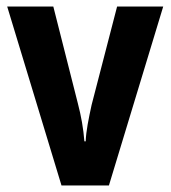

<svg xmlns="http://www.w3.org/2000/svg" viewBox="-20 -567 522 587"><path d="M168 0H313L479 -547H338L260 -246C251 -204 243 -166 242 -135H238C235 -174 228 -213 218 -251L143 -547H2Z"/></svg>

Font: Noto Sans Armenian Condensed
Style: Regular
Weight: 400
Width: 3
Designer: Monotype Design Team
Foundry: Monotype Imaging Inc.
Version: Version 2.008